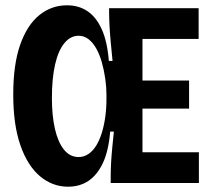

<svg xmlns="http://www.w3.org/2000/svg" viewBox="-20 -691 794 725"><path d="M237 14Q178 14 131 -25.5Q84 -65 57 -142.5Q30 -220 30 -334Q30 -447 56 -521.5Q82 -596 128 -633.5Q174 -671 233 -671Q277 -671 310 -649Q343 -627 364 -581Q385 -535 391 -461H405Q401 -500 398 -533Q395 -566 393.5 -594.5Q392 -623 392 -646V-660H518V0H398V-24Q398 -48 399.5 -76Q401 -104 404 -134.5Q407 -165 410 -194H396Q390 -121 368.5 -75.5Q347 -30 314 -8Q281 14 237 14ZM448 0V-116H731V0ZM277 -98Q297 -98 314 -109.5Q331 -121 343.5 -141.5Q356 -162 364.5 -189.5Q373 -217 377.5 -249.5Q382 -282 382 -316V-333Q382 -362 377.5 -393.5Q373 -425 365 -454Q357 -483 344.5 -506Q332 -529 315 -542.5Q298 -556 277 -556Q246 -556 223 -528Q200 -500 188 -447.5Q176 -395 176 -320Q176 -254 187.5 -204Q199 -154 221.5 -126Q244 -98 277 -98ZM448 -281V-387H694V-281ZM448 -544V-660H730V-544Z"/></svg>

Font: Bricolage Grotesque 72pt SemiCondensed
Style: Bold
Weight: 700
Width: 4
Designer: Mathieu Triay
Foundry: Atelier Triay
Version: Version 1.001;gftools[0.9.33.dev8+g029e19f]